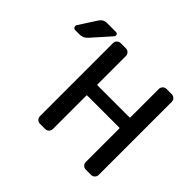

<svg xmlns="http://www.w3.org/2000/svg" viewBox="-166 -1018 1232 1232"><g transform="rotate(45 450.0 -402.0)"><path d="M117.2 -753.9Q135.7 -783.2 169.9 -783.2H250Q260.7 -783.2 264.6 -773.9Q268.6 -764.6 262.7 -756.8L152.3 -632.8Q129.9 -606.4 95.7 -606.4H56.6Q45.9 -606.4 40 -616.2Q38.1 -621.1 38.1 -626Q38.1 -630.9 41 -635.7ZM369.1 -753.9Q383.8 -753.9 394 -743.7Q404.3 -733.4 404.3 -718.8V-460.9Q404.3 -457 408.2 -457H699.2Q703.1 -457 703.1 -460.9V-718.8Q703.1 -733.4 713.4 -743.7Q723.6 -753.9 738.3 -753.9H785.2Q799.8 -753.9 810.1 -743.7Q820.3 -733.4 820.3 -718.8V-56.6Q820.3 -42 810.1 -31.7Q799.8 -21.5 785.2 -21.5H738.3Q723.6 -21.5 713.4 -31.7Q703.1 -42 703.1 -56.6V-359.4Q703.1 -364.3 699.2 -364.3H408.2Q404.3 -364.3 404.3 -359.4V-56.6Q404.3 -42 394 -31.7Q383.8 -21.5 369.1 -21.5H322.3Q307.6 -21.5 297.4 -31.7Q287.1 -42 287.1 -56.6V-718.8Q287.1 -733.4 297.4 -743.7Q307.6 -753.9 322.3 -753.9Z"/></g></svg>

Font: Gen Jyuu GothicL Medium
Style: Regular
Weight: 500
Designer: [Source Han Sans]
Ryoko NISHIZUKA  (kana & ideographs); Paul D. Hunt (Latin, Greek & Cyrillic); Wenlong ZHANG  (bopomofo
Version: Version 1.002.20150607